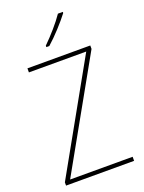

<svg xmlns="http://www.w3.org/2000/svg" viewBox="-174 -1031 832 1111"><g transform="rotate(-20 242.5 -475.5)"><path d="M359 -944V-951H329C298 -905 245 -845 200 -801V-792H218C266 -834 324 -898 359 -944ZM452 0V-25H67L442 -693V-714H55V-689H408L33 -20V0Z"/></g></svg>

Font: Noto Sans Georgian SemiCondensed Thin
Style: Regular
Weight: 100
Width: 4
Designer: Monotype Design Team, Akaki Razmadze
Foundry: Google LLC
Version: Version 2.005